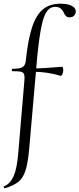

<svg xmlns="http://www.w3.org/2000/svg" viewBox="-39 -746 431 1041"><path d="M372 -684Q372 -671 363 -661.5Q354 -652 339 -652Q325 -652 318 -659.5Q311 -667 305 -681Q296 -697 285.5 -703Q275 -709 262 -709Q233 -709 215.5 -685Q198 -661 186 -604.5Q174 -548 163 -439L119 64Q112 140 99 179.5Q86 219 61 239.5Q36 260 -13 275Q-16 276 -18 270.5Q-20 265 -17 264Q16 251 34.5 210Q53 169 60 84L93 -306Q94 -314 94 -327Q94 -342 88.5 -349Q83 -356 70 -358Q57 -360 28 -360Q25 -360 25 -366Q25 -373 29 -373Q69 -373 84 -382.5Q99 -392 101 -418Q113 -532 135 -598.5Q157 -665 194 -695.5Q231 -726 289 -726Q328 -726 350 -714.5Q372 -703 372 -684ZM304 -364Q304 -354 299 -343.5Q294 -333 290 -335Q215 -357 142 -357L144 -375Q195 -375 298 -384Q300 -385 302 -378.5Q304 -372 304 -364Z"/></svg>

Font: Cormorant SC
Style: Regular
Weight: 400
Designer: Christian Thalmann (Catharsis Fonts)
Foundry: Catharsis Fonts
Version: Version 4.000